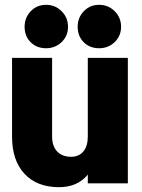

<svg xmlns="http://www.w3.org/2000/svg" viewBox="-20 -760 590 796"><path d="M344 -520H510V0H344V-36Q301 16 225 16Q133 16 81.5 -39.5Q30 -95 30 -193V-520H196V-194Q196 -154 217 -132Q238 -110 275 -110Q307 -110 325.5 -132Q344 -154 344 -194ZM82 -649Q82 -687 107.5 -713.5Q133 -740 171 -740Q209 -740 235.5 -713.5Q262 -687 262 -649Q262 -611 235.5 -585.5Q209 -560 171 -560Q132 -560 107 -585Q82 -610 82 -649ZM302 -649Q302 -687 327.5 -713.5Q353 -740 391 -740Q429 -740 455.5 -713.5Q482 -687 482 -649Q482 -611 455.5 -585.5Q429 -560 391 -560Q352 -560 327 -585Q302 -610 302 -649Z"/></svg>

Font: Akshar
Style: Bold
Weight: 700
Designer: Tall Chai
Foundry: Tall Chai
Version: Version 1.000